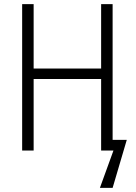

<svg xmlns="http://www.w3.org/2000/svg" viewBox="-20 -734 661 936"><path d="M598 -52 529 182H467L533 0H473V-349H144V0H88V-714H144V-400H473V-714H529V-52Z"/></svg>

Font: Noto Sans UI NarrowLight
Style: Regular
Weight: 300
Width: 4
Designer: Monotype Design Team
Foundry: Monotype Imaging Inc.
Version: Version 1.001